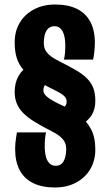

<svg xmlns="http://www.w3.org/2000/svg" viewBox="-20 -721 488 850"><path d="M224 -701Q282 -701 321 -681.5Q360 -662 380 -624.5Q400 -587 400 -531Q400 -519 399 -506.5Q398 -494 396.5 -482Q395 -470 392 -457H263Q266 -469 267.5 -484Q269 -499 269 -518Q269 -547 263.5 -566Q258 -585 247.5 -595Q237 -605 221 -605Q206 -605 195.5 -596.5Q185 -588 179.5 -571.5Q174 -555 174 -529Q174 -513 180.5 -500Q187 -487 201.5 -475Q216 -463 240 -451Q284 -429 315 -411Q346 -393 365 -374Q384 -355 393 -331.5Q402 -308 402 -274Q402 -237 385.5 -211Q369 -185 340.5 -170Q312 -155 275.5 -151Q239 -147 198 -154L186 -263Q190 -247 204 -240.5Q218 -234 234.5 -235.5Q251 -237 263 -246Q275 -255 275 -271Q275 -285 265 -295Q255 -305 238.5 -313.5Q222 -322 200 -333Q160 -353 130.5 -372.5Q101 -392 82 -414Q63 -436 54 -465Q45 -494 45 -533Q45 -583 67.5 -620.5Q90 -658 130.5 -679.5Q171 -701 224 -701ZM223 109Q166 109 126.5 89.5Q87 70 67 32Q47 -6 47 -61Q47 -74 48 -86Q49 -98 51 -110.5Q53 -123 55 -135H184Q181 -123 179.5 -108Q178 -93 178 -74Q178 -46 183.5 -26.5Q189 -7 200 3Q211 13 226 13Q242 13 252 4.5Q262 -4 267.5 -21Q273 -38 273 -63Q273 -79 266.5 -92Q260 -105 245.5 -117Q231 -129 207 -141Q163 -163 132 -182.5Q101 -202 82 -221.5Q63 -241 54 -263.5Q45 -286 45 -314Q45 -354 61.5 -383.5Q78 -413 106.5 -429.5Q135 -446 171.5 -449Q208 -452 249 -438L261 -329Q257 -345 243 -352.5Q229 -360 212.5 -359.5Q196 -359 184 -349.5Q172 -340 172 -321Q172 -308 184.5 -296Q197 -284 219.5 -272Q242 -260 273 -246Q304 -232 333.5 -209Q363 -186 382.5 -150Q402 -114 402 -59Q402 -10 379.5 28Q357 66 316.5 87.5Q276 109 223 109Z"/></svg>

Font: Truculenta Black
Style: Regular
Weight: 900
Version: Version 1.002